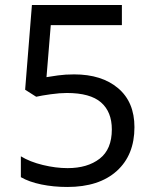

<svg xmlns="http://www.w3.org/2000/svg" viewBox="-20 -734 612 764"><path d="M275 -438Q385 -438 450 -383Q515 -328 515 -228Q515 -117 444.5 -53.5Q374 10 248 10Q193 10 144.5 0Q96 -10 63 -29V-112Q99 -90 150.5 -77.5Q202 -65 249 -65Q328 -65 376.5 -102.5Q425 -140 425 -219Q425 -289 382 -326.5Q339 -364 246 -364Q218 -364 182 -359Q146 -354 124 -349L80 -377L107 -714H465V-634H182L165 -427Q182 -430 211 -434Q240 -438 275 -438Z"/></svg>

Font: Noto Sans SignWriting
Style: Regular
Weight: 400
Designer: Monotype Design Team
Foundry: Monotype Imaging Inc.
Version: Version 2.004; ttfautohint (v1.8.4.7-5d5b)